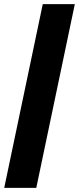

<svg xmlns="http://www.w3.org/2000/svg" viewBox="-52 -724 380 924"><path d="M-31.7 180.2 153.8 -704.1H308.1L122.6 180.2Z"/></svg>

Font: Schibsted Grotesk ExtraBold
Style: Italic
Weight: 800
Italic angle: -12°
Designer: Bakken & Baeck AS, Henrik Kongsvoll
Foundry: Schibsted ASA
Version: Version 1.100; ttfautohint (v1.8.4.7-5d5b);gftools[0.9.25]